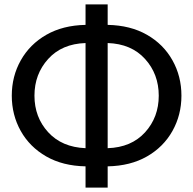

<svg xmlns="http://www.w3.org/2000/svg" viewBox="-20 -795 878 872"><path d="M469 57H368.5V-39.5Q265 -41.5 190 -84.5Q115 -127.5 74.2 -200.2Q33.5 -273 33.5 -360.5Q33.5 -448.5 74.5 -521.2Q115.5 -594 190.5 -637Q265.5 -680 368.5 -682V-775H469V-682Q572.5 -680 647.5 -637Q722.5 -594 763.2 -521.2Q804 -448.5 804 -360.5Q804 -273 763.2 -200.2Q722.5 -127.5 647.5 -84.5Q572.5 -41.5 469 -39.5ZM469 -122Q576.5 -125.5 638.8 -194Q701 -262.5 701 -360.5Q701 -458.5 638.8 -527.2Q576.5 -596 469 -599.5ZM368.5 -122V-599.5Q261 -596 198.8 -527.2Q136.5 -458.5 136.5 -360.5Q136.5 -262.5 198.8 -194.5Q261 -126.5 368.5 -122Z"/></svg>

Font: Verano Sans Medium
Style: Regular
Weight: 500
Designer: Lukasz Dziedzic with Adam Twardoch and Botio Nikoltchev
Foundry: tyPoland Lukasz Dziedzic
Version: Version 3.001;December 28, 2019;FontCreator 12.0.0.2547 64-b